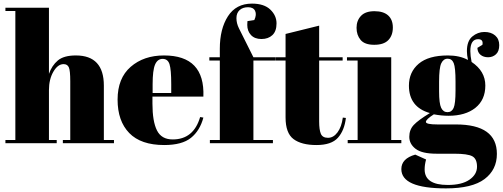

<svg xmlns="http://www.w3.org/2000/svg" viewBox="-20 -793 2784 1063"><path d="M10 -750H251V-384Q267 -430 300 -458Q333 -486 400 -486Q555 -486 555 -319V-18H611V0H328V-18H369V-343Q369 -403 361 -420.5Q353 -438 332 -438Q300 -438 275.5 -396Q251 -354 251 -294V-18H294V0H10V-18H65V-732H10Z M888 -486Q1115 -486 1106 -258H824V-219Q824 -121 849 -71Q874 -21 936 -21Q1052 -21 1088 -145L1106 -142Q1087 -70 1037.5 -30Q988 10 889 10Q760 10 695.5 -56.5Q631 -123 631 -241.5Q631 -360 703.5 -423Q776 -486 888 -486ZM825 -278H928V-327Q928 -408 918.5 -437.5Q909 -467 880.5 -467Q852 -467 838.5 -435.5Q825 -404 825 -327Z M1303 -636 1383 -476H1505V-458H1383V-18H1491V0H1142V-18H1197V-458H1139V-476H1197V-523Q1197 -633 1242 -703Q1287 -773 1375 -773Q1442 -773 1476.5 -740Q1511 -707 1511 -663.5Q1511 -620 1488 -598.5Q1465 -577 1427.5 -577Q1390 -577 1369.5 -599Q1349 -621 1349 -655Q1349 -669 1350 -676L1388 -682Q1402 -712 1392.5 -732.5Q1383 -753 1353.5 -753Q1324 -753 1306.5 -737Q1289 -721 1289 -692.5Q1289 -664 1303 -636Z M1561 -143V-458H1506V-476H1561V-605L1747 -651V-476H1877V-458H1747V-121Q1747 -74 1756.5 -52Q1766 -30 1796 -30Q1826 -30 1848.5 -60Q1871 -90 1878 -142L1895 -140Q1887 -71 1851 -30.5Q1815 10 1732 10Q1649 10 1605 -23Q1561 -56 1561 -143Z M2052 -545Q1999 -545 1976.5 -572Q1954 -599 1954 -639Q1954 -679 1978.5 -705Q2003 -731 2053 -731Q2103 -731 2129 -707.5Q2155 -684 2155 -640.5Q2155 -597 2130 -571Q2105 -545 2052 -545ZM1901 -476H2146V-18H2202V0H1905V-18H1960V-458H1901Z M2623 -528 2651 -545Q2657 -576 2627 -576Q2584 -576 2584 -510Q2584 -484 2591 -450Q2667 -399 2667 -319.5Q2667 -240 2612 -196Q2557 -152 2463 -152Q2424 -152 2382 -160Q2338 -132 2338 -118Q2338 -104 2402 -104H2504Q2731 -104 2731 59Q2731 147 2662.5 198.5Q2594 250 2449 250Q2202 250 2202 143Q2202 85 2279 63L2339 90Q2331 119 2331 145Q2331 231 2459 231Q2537 231 2579 202Q2621 173 2621 130Q2621 87 2595.5 72.5Q2570 58 2494 58H2397Q2316 58 2281 31Q2246 4 2246 -35.5Q2246 -75 2271 -101.5Q2296 -128 2360 -167Q2244 -200 2244 -319Q2244 -394 2298 -440Q2352 -486 2460 -486Q2525 -486 2571 -461Q2565 -488 2565 -510Q2565 -566 2595 -591Q2625 -616 2662 -616Q2699 -616 2721.5 -596.5Q2744 -577 2744 -543Q2744 -509 2726 -492.5Q2708 -476 2682.5 -476Q2657 -476 2640.5 -489.5Q2624 -503 2623 -528ZM2411 -341V-287Q2411 -220 2422.5 -196Q2434 -172 2457.5 -172Q2481 -172 2491.5 -195.5Q2502 -219 2502 -292V-341Q2502 -419 2492 -443.5Q2482 -468 2458.5 -468Q2435 -468 2423 -442.5Q2411 -417 2411 -341Z"/></svg>

Font: Abril Fatface
Style: Regular
Weight: 400
Designer: Veronika Burian, Jos Scaglione
Foundry: TypeTogether
Version: Version 1.001